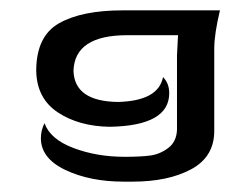

<svg xmlns="http://www.w3.org/2000/svg" viewBox="-20 -246 445 371"><path d="M322 5V-139L324 -178H226Q124 -178 122 -109Q124 -50 208 -49Q286 -51 295 -97Q307 -85 307 -66Q307 -3 192 -1Q132 -2 91.5 -29Q51 -56 50 -109Q50 -176 94 -201Q138 -226 217 -226H405Q394 -180 394 -152V-3V7Q394 57 349.5 81Q305 105 236 105H219Q154 105 106.5 82.5Q59 60 59 21Q59 6 66 -8Q77 23 122 40Q167 57 221 57Q252 57 270.5 54.5Q289 52 305 40Q321 28 322 5Z"/></svg>

Font: RIT Indira
Style: Bold
Weight: 700
Designer: Sudheer S
Version: 0.9